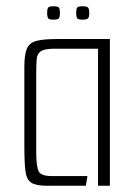

<svg xmlns="http://www.w3.org/2000/svg" viewBox="-20 -595 436 615"><path d="M130 0Q95 0 80 -10Q65 -20 61.5 -47Q58 -74 58 -126V-381Q58 -420 66 -439Q74 -458 96.5 -464Q119 -470 164 -470H332V0H294V-439H154Q123 -439 111 -431Q99 -423 97.5 -405.5Q96 -388 96 -356V-110Q96 -61 104 -46Q112 -31 146 -31H260L255 0ZM244 -532Q229 -532 226.5 -537.5Q224 -543 224 -553Q224 -564 226.5 -569.5Q229 -575 244 -575Q260 -575 263 -569.5Q266 -564 266 -553Q266 -543 263 -537.5Q260 -532 244 -532ZM151 -532Q136 -532 133.5 -537.5Q131 -543 131 -553Q131 -564 133.5 -569.5Q136 -575 151 -575Q167 -575 169.5 -569.5Q172 -564 172 -553Q172 -543 169.5 -537.5Q167 -532 151 -532Z"/></svg>

Font: Smooch Sans Light
Style: Regular
Weight: 300
Designer: Robert E. Leuschke
Foundry: Robert E. Leuschke
Version: Version 1.010; ttfautohint (v1.8.3)